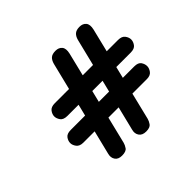

<svg xmlns="http://www.w3.org/2000/svg" viewBox="-173 -997 1222 1222"><g transform="rotate(-45 438.0 -386.0)"><path d="M171 -233Q139 -233 124.5 -252Q110 -271 110 -290Q110 -310 123.5 -328.5Q137 -347 171 -347H743Q778 -347 790.5 -328.5Q803 -310 803 -290Q803 -271 789 -252Q775 -233 743 -233ZM220 -425Q185 -425 171.5 -444Q158 -463 158 -482Q158 -501 172 -520Q186 -539 220 -539H789Q823 -539 837 -520Q851 -501 851 -482Q851 -463 837.5 -444Q824 -425 789 -425ZM287 0Q253 0 239 -21.5Q225 -43 233 -72L393 -720Q400 -746 414.5 -759Q429 -772 459 -772Q488 -772 503.5 -753.5Q519 -735 510 -696L352 -51Q348 -35 336 -17.5Q324 0 287 0ZM504 0Q470 0 455.5 -21.5Q441 -43 449 -72L609 -720Q616 -746 631 -759Q646 -772 675 -772Q704 -772 719.5 -753.5Q735 -735 726 -696L568 -51Q564 -35 552 -17.5Q540 0 504 0Z"/></g></svg>

Font: Edu TAS Beginner
Style: Bold
Weight: 700
Version: Version 1.003